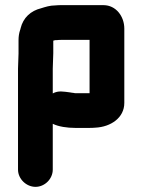

<svg xmlns="http://www.w3.org/2000/svg" viewBox="-20 -493 553 746"><path d="M187 -286V-335C189 -336 192 -336 195 -337H200C207 -338 213 -338 217 -338H328V-131H272C271 -131 269 -131 266 -132C263 -132 258 -133 252 -134C227 -137 207 -142 185 -130V-226C185 -241 187 -273 187 -286ZM382 -473H217C212 -473 204 -473 195 -472C174 -472 156 -466 140 -461C99 -451 70 -424 60 -383C60 -381 59 -379 58 -376C54 -364 52 -351 52 -337V-285C52 -272 50 -239 50 -226V166C50 202 82 233 118 233C154 233 185 202 185 166V-12C207 -1 241 4 272 4H325C333 4 342 4 351 3C410 0 463 -35 463 -93V-382C463 -429 431 -473 382 -473Z"/></svg>

Font: Electronic
Style: UltThk
Weight: 900
Version: Version 1.011